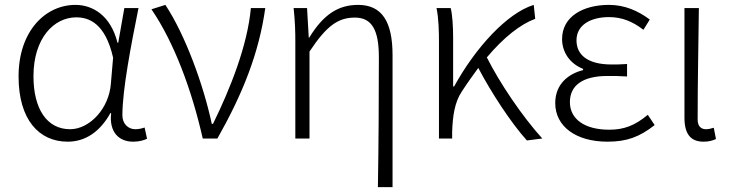

<svg xmlns="http://www.w3.org/2000/svg" viewBox="-20 -567 2992 786"><path d="M257 13C329 13 389 -27 432 -104H435C426 -26 467 13 525 13C551 13 569 7 582 1L572 -45C561 -41 547 -38 534 -38C505 -38 481 -60 481 -95C481 -200 517 -385 547 -534H489L464 -392H461C433 -505 358 -547 289 -547C166 -547 56 -440 56 -254C56 -78 139 13 257 13ZM267 -38C172 -38 117 -121 117 -255C117 -411 201 -496 292 -496C344 -496 411 -472 443 -331L434 -226C427 -123 347 -38 267 -38Z M810 0H870C974 -184 1040 -349 1066 -534H1007C993 -380 923 -205 852 -60H847C813 -219 739 -423 657 -547L600 -529C695 -390 766 -194 810 0Z M1527 199H1587V-341C1587 -478 1544 -547 1446 -547C1365 -547 1304 -508 1246 -413H1244L1237 -534H1182C1188 -479 1189 -438 1189 -395V0H1247V-356C1318 -463 1365 -495 1433 -495C1503 -495 1531 -443 1531 -333C1531 -165 1530 22 1527 199Z M2137 8 2200 0C2116 -93 2026 -227 1973 -332C2042 -414 2111 -468 2171 -490L2165 -547C2055 -513 1926 -371 1839 -213H1835V-412C1835 -457 1832 -508 1825 -534H1767C1776 -490 1777 -438 1777 -395V0H1831V-26C1833 -91 1841 -149 1871 -193C1893 -227 1916 -259 1938 -289C1991 -188 2072 -64 2137 8Z M2467 13C2545 13 2598 -6 2660 -55L2632 -97C2578 -52 2533 -36 2474 -36C2374 -36 2313 -79 2313 -149C2313 -217 2365 -256 2467 -256C2493 -256 2516 -256 2547 -254V-305C2520 -303 2504 -303 2484 -303C2382 -303 2340 -345 2340 -402C2340 -466 2400 -497 2473 -497C2526 -497 2570 -479 2614 -445L2640 -487C2592 -523 2537 -547 2473 -547C2368 -547 2281 -500 2281 -407C2281 -354 2312 -307 2367 -285V-280C2307 -265 2253 -223 2253 -145C2253 -50 2337 13 2467 13Z M2860 13C2883 13 2899 8 2911 2L2902 -44C2889 -40 2880 -38 2870 -38C2850 -38 2836 -50 2836 -78C2836 -225 2839 -379 2841 -534H2782V-85C2782 -19 2807 13 2860 13Z"/></svg>

Font: Noto Sans SC Light
Style: Regular
Weight: 300
Designer: Ryoko NISHIZUKA 西塚涼子 (kana, bopomofo & ideographs); Paul D. Hunt (Latin, Greek & Cyrillic); Sandoll Communications 산돌커뮤니
Foundry: Adobe
Version: Version 2.004;hotconv 1.0.118;makeotfexe 2.5.65603